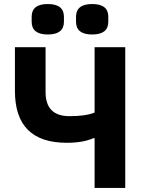

<svg xmlns="http://www.w3.org/2000/svg" viewBox="-20 -932 718 952"><path d="M137 -824V-849Q137 -912 217 -912Q297 -912 297 -849V-824Q297 -761 217 -761Q137 -761 137 -824ZM357 -824V-849Q357 -912 437 -912Q517 -912 517 -849V-824Q517 -761 437 -761Q357 -761 357 -824ZM449 0V-247H444Q391 -224 311 -224Q54 -224 54 -481V-698H206V-475Q206 -356 325 -356Q406 -356 449 -374V-698H601V0Z"/></svg>

Font: Aneliza
Style: Bold
Weight: 700
Designer: Mike Abbink, Paul van der Laan, Pieter van Rosmalen
Foundry: Bold Monday
Version: Version 3.0